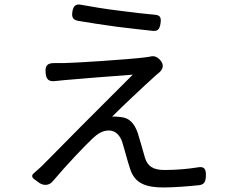

<svg xmlns="http://www.w3.org/2000/svg" viewBox="-20 -794 1020 846"><path d="M505 -747C446 -754 386 -764 337 -773C313 -778 303 -767 299 -743C295 -719 301 -706 325 -702C378 -693 437 -684 496 -676C552 -669 608 -663 653 -658C676 -656 683 -666 687 -689C691 -714 688 -727 663 -729C619 -733 563 -739 505 -747ZM342 -242C259 -158 183 -81 163 -61C149 -48 136 -37 126 -28C120 -22 120 -12 130 -5L151 10L153 12C175 26 198 23 214 3C272 -66 355 -153 387 -183C410 -205 432 -219 460 -219C486 -219 508 -201 519 -167C528 -138 543 -80 553 -51C573 14 622 32 701 32C744 32 811 27 857 22C880 19 886 7 887 -17C889 -50 880 -63 848 -56C805 -49 752 -45 705 -45C655 -45 631 -61 619 -98C610 -130 596 -179 587 -208C573 -248 551 -275 513 -278C502 -280 484 -281 474 -280C511 -318 621 -421 659 -455C664 -460 672 -467 681 -474C700 -490 703 -510 686 -529C673 -544 658 -550 639 -544C632 -543 625 -542 618 -541C545 -532 317 -517 261 -516C247 -516 234 -516 222 -516C190 -517 178 -506 181 -474C183 -444 195 -433 225 -437C237 -438 250 -440 264 -441C323 -446 488 -460 565 -465C517 -417 426 -326 342 -242Z"/></svg>

Font: GenSenRounded2 TW R
Style: Regular
Weight: 400
Version: Version 2.100;PS 2.1;hotconv 16.6.51;makeotf.lib2.5.65220 DE